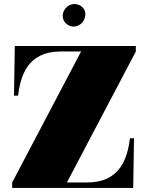

<svg xmlns="http://www.w3.org/2000/svg" viewBox="-20 -927 730 947"><path d="M40 0H637L641 -245H621C609 -149 574 -27 410 -27H310L650 -673V-700H53L49 -455H69C81 -551 115 -673 279 -673H380L40 -27ZM398 -838C409 -871 390 -897 363 -905C335 -913 303 -898 292 -866C282 -833 301 -806 329 -798C355 -790 388 -805 398 -838Z"/></svg>

Font: Sprat Black
Style: Regular
Weight: 900
Designer: Ethan Nakache
Foundry: Collletttivo
Version: Version 2.000;Glyphs 3.2 (3217)